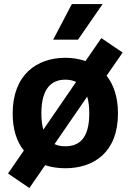

<svg xmlns="http://www.w3.org/2000/svg" viewBox="-20 -838 660 970"><path d="M576 -264.5C576 -347 554.5 -410 518.5 -455.5L599.5 -572.5L492 -645.5L412 -529.5C380.5 -540.5 346 -546 310 -546C165.5 -546 44 -460 44 -264.5C44 -183 65 -121.5 100.5 -77.5L20.5 38.5L128.5 112L208 -3.5C239.5 7 274 12 310 12C455 12 576 -69.5 576 -264.5ZM431 -265C431 -138 379.5 -99 310 -99C290 -99 271.5 -102 255.5 -110L420.5 -350C427.5 -327 431 -299 431 -265ZM248.5 -637.5 343 -817.5H498.5L374 -637.5ZM189 -265C189 -392 240.5 -435.5 310 -435.5C330 -435.5 348 -432 364.5 -424L199 -183C192.5 -205 189 -232 189 -265Z"/></svg>

Font: Monaspace Neon
Style: Bold
Weight: 700
Designer: Riley Cran & the Lettermatic Team
Foundry: Lettermatic
Version: Version 1.200 (Monaspace Neon)